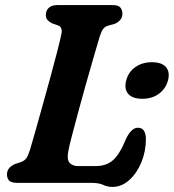

<svg xmlns="http://www.w3.org/2000/svg" viewBox="-20 -720 684 756"><path d="M338 0H46.5Q23.5 0 15.2 -9.8Q7 -19.5 7.5 -34.5Q8 -49 17 -59Q26 -69 40 -74.5L60 -81Q76 -86 83.8 -97.2Q91.5 -108.5 99 -133Q106.5 -158.5 119.8 -205.2Q133 -252 148.8 -308.8Q164.5 -365.5 179.8 -421.2Q195 -477 206.5 -521.8Q218 -566.5 222 -588Q227 -612.5 208.5 -620L185.5 -628Q174 -633.5 167.2 -641Q160.5 -648.5 160.5 -661Q160.5 -678.5 172 -689.2Q183.5 -700 205.5 -700H423.5Q446 -700 454 -690.2Q462 -680.5 462 -666Q462 -651 452.8 -640.8Q443.5 -630.5 431 -626L406 -619Q393.5 -615.5 386.5 -606.5Q379.5 -597.5 372.5 -576Q361.5 -539.5 346.8 -488.2Q332 -437 316.2 -381.2Q300.5 -325.5 286.5 -273.2Q272.5 -221 262.2 -181.5Q252 -142 249 -125Q242.5 -92.5 253.8 -79.2Q265 -66 288.5 -66H355.5Q399 -66 425.5 -89.8Q452 -113.5 476.5 -174Q497.5 -217 522.5 -217Q539.5 -217 547 -205Q554.5 -193 554.5 -173Q554.5 -124.5 536.8 -81.2Q519 -38 489 -11Q459 16 422.5 16Q402.5 16 386.5 8Q370.5 0 338 0ZM540 -331Q501.5 -331 484.8 -350.5Q468 -370 477 -403.5Q485.5 -436.5 512.8 -455.8Q540 -475 578.5 -475Q617 -475 633.5 -455.8Q650 -436.5 641.5 -403.5Q632.5 -370.5 605.8 -350.8Q579 -331 540 -331Z"/></svg>

Font: Fraunces 9pt SuperSoft SemiBold
Style: Italic
Weight: 600
Italic angle: -16°
Version: Version 1.000;[0bf87f6ff]